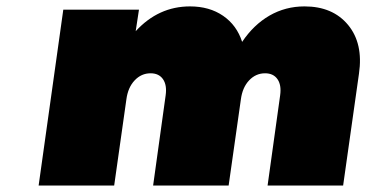

<svg xmlns="http://www.w3.org/2000/svg" viewBox="-20 -577 1139 597"><path d="M100.1 0 176.8 -546.9H412.1L401.9 -480Q472.7 -557.1 570.8 -557.1Q631.3 -557.1 673.8 -527.8Q716.3 -498.5 732.9 -446.8Q768.6 -500 818.1 -528.6Q867.7 -557.1 926.8 -557.1Q1014.6 -557.1 1062.3 -499.5Q1109.9 -441.9 1096.2 -348.1L1046.9 0H812L851.1 -280.8Q855.5 -312.5 842.8 -330.8Q830.1 -349.1 804.2 -349.1Q775.4 -349.1 754.6 -327.1Q733.9 -305.2 729 -268.1L690.9 0H456.1L495.1 -280.8Q499.5 -312.5 486.8 -330.8Q474.1 -349.1 448.2 -349.1Q419.4 -349.1 398.7 -327.1Q377.9 -305.2 373 -268.1L335 0Z"/></svg>

Font: Trueno UltraBlack
Style: Italic
Weight: 950
Designer: Julieta Ulanovsky
Foundry: Julieta Ulanovsky
Version: Version 3.001b | FøM Fix